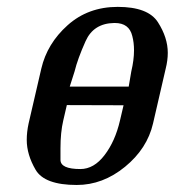

<svg xmlns="http://www.w3.org/2000/svg" viewBox="-20 -505 498 547"><path d="M354 -301.3Q361.8 -334 361.8 -361.8Q361.8 -383.8 356.9 -402.3Q348.1 -439.5 307.1 -439.5H305.2Q246.6 -438.5 223.9 -387.9Q201.2 -337.4 192.4 -301.3L178.7 -258.3H346.7ZM170.4 -205.6 160.2 -161.6Q152.3 -127.9 152.3 -82.5Q152.3 -80.1 152.3 -77.1Q152.3 -75.7 152.3 -49.6Q152.3 -23.4 209 -23.4Q247.6 -23.4 277.8 -63Q308.1 -102.5 321.8 -161.6L332 -205.1ZM315.4 -485.4Q401.9 -485.4 429.9 -441.7Q458 -397.9 458 -354.5Q458 -333 452.1 -309.6L416 -153.3Q399.4 -81.5 336.2 -29.8Q272.9 22 198.7 22Q106.9 22 81.5 -21.2Q56.2 -64.5 56.2 -106.4Q56.2 -128.9 61.5 -153.3L97.7 -309.6Q114.3 -380.9 172.6 -433.1Q231 -485.4 315.4 -485.4Z"/></svg>

Font: Caudex
Style: Bold
Weight: 700
Italic angle: -13°
Version: Version 1.04